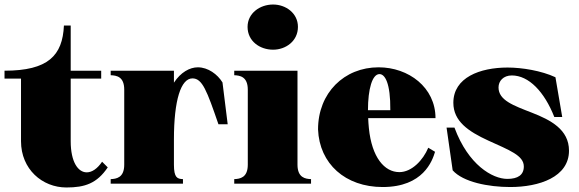

<svg xmlns="http://www.w3.org/2000/svg" viewBox="-25 -813 2564 850"><path d="M-5 -465H68V-188C68 -64 162 17 269 17C351 17 404 -1 452 -72L427 -97C406 -66 382 -50 359 -50C321 -50 288 -95 288 -188V-465H423V-500H288V-700H258C252 -567 188 -500 -5 -500Z M745 -84V-196C745 -370 776 -466 827 -466C871 -466 891 -411 942 -263H983L960 -448C938 -484 896 -515 851 -515C815 -515 775 -493 745 -447V-500H465V-480C491 -479 525 -474 525 -416V-84C525 -26 490 -21 465 -20V0H785V-20C760 -21 745 -26 745 -84Z M1012 -20V0H1352V-20C1327 -21 1292 -26 1292 -84V-500H1012V-480C1037 -479 1072 -474 1072 -416V-84C1072 -26 1037 -21 1012 -20ZM1294 -694C1294 -755 1240 -793 1184 -793C1125 -793 1071 -754 1071 -694C1071 -631 1125 -593 1184 -593C1240 -593 1294 -631 1294 -694Z M1669 15C1849 15 1889 -101 1901 -141L1871 -159C1848 -104 1798 -51 1743 -51C1677 -51 1621 -116 1608 -246C1607 -261 1605 -276 1605 -290H1903C1903 -426 1784 -515 1651 -515C1499 -515 1383 -402 1383 -240C1389 -88 1504 15 1669 15ZM1604 -325C1604 -419 1623 -485 1655 -485C1679 -485 1704 -446 1703 -325Z M2234 15C2362 15 2494 -29 2494 -146C2494 -240 2412 -282 2330 -314C2248 -346 2182 -369 2182 -426C2182 -454 2203 -479 2241 -479C2316 -479 2385 -407 2429 -295H2464L2434 -471C2372 -500 2286 -514 2222 -514C2100 -514 1982 -470 1982 -358C1982 -276 2049 -231 2136 -191C2230 -148 2294 -125 2294 -76C2294 -38 2267 -21 2221 -21C2155 -21 2048 -83 1987 -248H1952L1979 -59C2025 -7 2137 15 2234 15Z"/></svg>

Font: Sprat Condensed Black
Style: Regular
Weight: 900
Designer: Ethan Nakache
Foundry: Collletttivo
Version: Version 2.000;Glyphs 3.2 (3217)